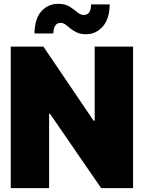

<svg xmlns="http://www.w3.org/2000/svg" viewBox="-20 -967 739 987"><path d="M664.1 -727.5V0H500L237.3 -381.8H232.4V0H35.2V-727.5H203.1L460.9 -346.7H466.8V-727.5ZM422.9 -791Q395 -791 375.7 -799.8Q356.4 -808.6 342.5 -820.3Q328.6 -832 316.7 -840.8Q304.7 -849.6 291 -849.6Q256.3 -849.6 253.9 -794.9H157.2Q158.7 -872.1 193.4 -909.7Q228 -947.3 278.3 -947.3Q314.9 -947.3 337.9 -932.9Q360.8 -918.5 377.2 -904.3Q393.6 -890.1 410.2 -890.1Q430.7 -890.1 439.2 -904.5Q447.8 -918.9 448.2 -944.3H543.9Q543 -869.1 507.8 -830.1Q472.7 -791 422.9 -791Z"/></svg>

Font: Inter Tight Black
Style: Regular
Weight: 900
Designer: Rasmus Andersson
Foundry: rsms
Version: Version 3.004; ttfautohint (v1.8.4.7-5d5b)